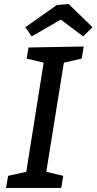

<svg xmlns="http://www.w3.org/2000/svg" viewBox="-20 -930 478 950"><path d="M110 -80 196 -620 112 -640 121 -695 394 -700 384 -640 296 -620 209 -80 293 -60 283 0H10L20 -60ZM391 -750 281 -833 137 -750 105 -795 261 -905 320 -910 438 -795Z"/></svg>

Font: Bitter
Style: Italic
Weight: 400
Italic angle: -9°
Designer: Sol Matas
Foundry: Sol Matas
Version: Version 1.001